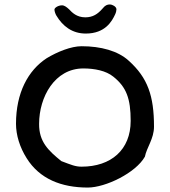

<svg xmlns="http://www.w3.org/2000/svg" viewBox="-20 -844 765 864"><path d="M233 -775C262 -726 305 -693 366 -693C454 -693 484 -749 498 -779C502 -787 504 -797 504 -802C504 -815 484 -824 475 -824C462 -824 453 -820 441 -805C420 -781 398 -766 364 -766C325 -766 304 -788 291 -802C280 -812 270 -820 259 -820C242 -820 225 -809 225 -801C225 -793 230 -780 233 -775ZM347 -636C434 -636 511 -615 559 -571C645 -494 673 -412 673 -274C673 -220 640 -180 632 -139C591 -66 455 0 375 0C256 0 158 -39 100 -132C69 -181 52 -236 52 -287C52 -426 106 -527 190 -582C238 -611 300 -636 347 -636ZM156 -287C155 -206 198 -166 256 -119C301 -102 319 -94 347 -94C480 -94 568 -170 568 -300C568 -400 549 -452 490 -499C457 -526 405 -536 355 -536C226 -536 156 -407 156 -287Z"/></svg>

Font: Itim
Style: Regular
Weight: 400
Designer: CadsonDemak Team
Foundry: Pablo Impallari
Version: Version 1.002;PS 001.002;hotconv 1.0.88;makeotf.lib2.5.64775